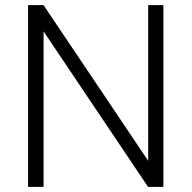

<svg xmlns="http://www.w3.org/2000/svg" viewBox="-20 -731 750 751"><path d="M619.1 0H559.1L150.4 -608.4V0H89.8V-710.9H150.4L559.6 -102.1V-710.9H619.1Z"/></svg>

Font: SteelSelectRoboto
Style: Regular
Weight: 300
Designer: Google
Version: Version 2.137; 2017